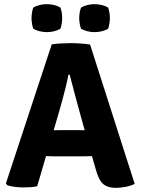

<svg xmlns="http://www.w3.org/2000/svg" viewBox="-20 -897 678 926"><path d="M241.5 -143Q233.5 -143 222.8 -143.5Q212 -144 202 -144L159.5 1Q144.5 4.5 127.2 5.8Q110 7 91.5 7Q73.5 7 50.8 4.2Q28 1.5 14.5 -4L8.5 -12.5L229.5 -683Q248.5 -686 275.2 -687.5Q302 -689 322 -689Q341 -689 368 -687.2Q395 -685.5 414.5 -682L629.5 -10.5Q613 -1 586.8 4Q560.5 9 538 9Q500 9 478.5 -8.8Q457 -26.5 442.5 -78L423.5 -144Q414 -144 403 -143.5Q392 -143 384 -143ZM261.5 -346.5 239 -269Q248.5 -269 259.5 -269.2Q270.5 -269.5 279 -269.5H352Q359.5 -269.5 369.2 -269.2Q379 -269 388.5 -269L371 -331.5Q359.5 -373.5 344 -430.5Q328.5 -487.5 316 -537H310Q305 -509 296.5 -475Q288 -441 278.8 -407.2Q269.5 -373.5 261.5 -346.5ZM436 -742Q419.5 -742 401.8 -746.2Q384 -750.5 371 -758.5Q366 -770.5 364 -785Q362 -799.5 362 -809.5Q362 -819.5 364 -834Q366 -848.5 371 -860.5Q384 -868.5 401.8 -872.8Q419.5 -877 436 -877Q453 -877 470.8 -872.8Q488.5 -868.5 501.5 -860.5Q506 -848.5 508 -834Q510 -819.5 510 -809.5Q510 -799.5 508 -785Q506 -770.5 501.5 -758.5Q488.5 -750.5 470.8 -746.2Q453 -742 436 -742ZM206 -742Q189.5 -742 171.5 -746.2Q153.5 -750.5 140.5 -758.5Q136 -770.5 134 -785Q132 -799.5 132 -809.5Q132 -819.5 134 -834Q136 -848.5 140.5 -860.5Q153.5 -868.5 171.5 -872.8Q189.5 -877 206 -877Q223 -877 240.8 -872.8Q258.5 -868.5 271.5 -860.5Q276 -848.5 278 -834Q280 -819.5 280 -809.5Q280 -799.5 278 -785Q276 -770.5 271.5 -758.5Q258.5 -750.5 240.8 -746.2Q223 -742 206 -742Z"/></svg>

Font: Signika SC
Style: Bold
Weight: 700
Designer: Anna Giedryś
Foundry: Anna Giedryś
Version: Version 2.000; ttfautohint (v1.8.3) -l 8 -r 50 -G 200 -x 9 -